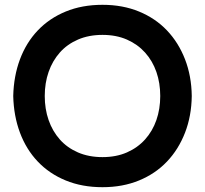

<svg xmlns="http://www.w3.org/2000/svg" viewBox="-20 -748 851 798"><path d="M406 -728Q490 -728 558 -700Q626 -672 674 -621.5Q722 -571 749 -501.5Q776 -432 777 -349Q776 -266 749 -196.5Q722 -127 674 -76.5Q626 -26 558 2Q490 30 406 30Q321 30 253 2Q185 -26 137 -76.5Q89 -127 63 -196.5Q37 -266 35 -349Q37 -432 63 -501.5Q89 -571 137 -621.5Q185 -672 253 -700Q321 -728 406 -728ZM406 -95Q463 -95 507.5 -114.5Q552 -134 583 -168.5Q614 -203 630 -249Q646 -295 646 -349Q646 -403 630 -449Q614 -495 583 -529.5Q552 -564 507.5 -583.5Q463 -603 406 -603Q349 -603 304 -583.5Q259 -564 228.5 -529.5Q198 -495 182 -449Q166 -403 166 -349Q166 -295 182 -249Q198 -203 228.5 -168.5Q259 -134 304 -114.5Q349 -95 406 -95Z"/></svg>

Font: Varela Round Precious
Style: Bold
Weight: 700
Version: Version 1.000